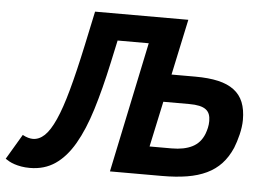

<svg xmlns="http://www.w3.org/2000/svg" viewBox="-91 -741 1135 822"><g transform="rotate(5 476.5 -330.5)"><path d="M408.2 0 525.9 -561H392.1L371.1 -463.9Q346.2 -348.6 318.6 -259.5Q291 -170.4 255.6 -109.4Q220.2 -48.3 173.8 -16.6Q127.4 15.1 64.9 15.1Q44.9 15.1 28.3 12.2Q11.7 9.3 -1.5 4.9Q-14.6 0.5 -24.4 -4.9Q-34.2 -10.3 -41 -15.1L22.9 -123Q35.2 -116.2 46.6 -113Q58.1 -109.9 66.9 -109.9Q93.8 -109.9 117.2 -131.8Q140.6 -153.8 162.8 -203.4Q185.1 -252.9 207 -332.8Q229 -412.6 253.9 -528.8L285.2 -675.8H686L634.8 -436H736.8Q794.4 -436 835.7 -426.5Q877 -417 903.8 -396.7Q930.7 -376.5 943.4 -345Q956.1 -313.5 956.1 -269Q956.1 -254.9 953.9 -238.5Q951.7 -222.2 947.8 -206.1Q943.8 -189.9 939 -174.6Q934.1 -159.2 929.2 -147Q911.6 -106.4 885.5 -78.4Q859.4 -50.3 823 -33Q786.6 -15.6 739.3 -7.8Q691.9 0 631.8 0ZM801.8 -195.8Q806.6 -208.5 809.8 -222.4Q813 -236.3 813 -252Q813 -268.6 808.3 -280.8Q803.7 -293 793 -301Q782.2 -309.1 764.6 -313Q747.1 -316.9 721.2 -316.9H609.9L567.9 -121.1H663.1Q716.3 -121.1 751.2 -138.7Q786.1 -156.2 801.8 -195.8Z"/></g></svg>

Font: Clear Sans
Style: Bold Italic
Weight: 700
Italic angle: -12°
Foundry: Intel Corporation
Version: Version 1.00